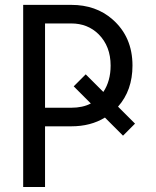

<svg xmlns="http://www.w3.org/2000/svg" viewBox="-20 -752 626 772"><path d="M161.1 -657.7V-318.8H266.6Q312.5 -318.8 345.2 -335.9L276.4 -404.8L324.7 -453.1L395.5 -382.3Q424.8 -426.3 424.8 -488.3Q424.8 -565.9 376.5 -614.3Q332.5 -657.7 266.6 -657.7ZM73.2 0V-732.4H266.6Q365.7 -732.4 432.1 -674.3Q512.7 -604 512.7 -488.3Q512.7 -388.7 454.6 -323.2L522.9 -254.9L474.6 -206.5L401.9 -279.3Q344.7 -244.1 266.6 -244.1H161.1V0Z"/></svg>

Font: Consola Mono
Style: Book
Weight: 400
Monospace: yes
Version: Version 2.001